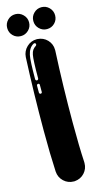

<svg xmlns="http://www.w3.org/2000/svg" viewBox="-153 -1056 585 1100"><g transform="rotate(-15 140.0 -506.0)"><path d="M144.6 0.5H139.6Q105 0.5 80.2 -22.8Q55.4 -46 53 -81.2Q47.5 -184.2 47.5 -325.2Q47.5 -545 57.4 -758.9Q59.9 -794.1 84.7 -817.8Q109.4 -841.6 144.1 -841.6H147Q183.2 -839.6 206.7 -814.9Q230.2 -790.1 230.2 -755.4V-750Q219.8 -540.6 219.8 -325.7Q219.8 -185.6 225.2 -91.6V-85.1Q225.2 -52 202.7 -27.2Q180.2 -2.5 144.6 0.5ZM85.1 -613.4Q88.6 -613.4 91.3 -616.1Q94.1 -618.8 94.1 -622.8Q94.1 -730.7 100 -761.4Q103.5 -779.2 110.6 -789.1Q117.8 -799 130.2 -806.9Q133.7 -809.9 133.7 -814.4Q133.7 -817.8 131.4 -820.3Q129.2 -822.8 125.2 -822.8Q122.3 -822.8 119.8 -821.3Q91.6 -805 83.2 -764.9Q76.2 -730.7 76.2 -622.8Q76.2 -618.8 79 -616.1Q81.7 -613.4 85.1 -613.4ZM85.6 -534.2Q89.6 -534.2 91.8 -536.4Q94.1 -538.6 94.1 -542.6V-584.7Q94.1 -587.6 92.1 -590.1Q90.1 -592.6 87.1 -592.6H85.6Q82.2 -592.6 79.7 -590.1Q77.2 -587.6 77.2 -584.2V-543.6Q77.2 -539.6 79.5 -536.9Q81.7 -534.2 85.6 -534.2ZM62.4 -1011.9Q88.6 -1011.9 107.9 -992.8Q127.2 -973.8 127.2 -947Q127.2 -919.8 107.9 -901Q88.6 -882.2 62.4 -882.2Q35.1 -882.2 16.3 -901Q-2.5 -919.8 -2.5 -947Q-2.5 -973.8 16.3 -992.8Q35.1 -1011.9 62.4 -1011.9ZM216.8 -1011.9Q244.1 -1011.9 262.9 -992.8Q281.7 -973.8 281.7 -947Q281.7 -919.8 262.9 -901Q244.1 -882.2 216.8 -882.2Q190.6 -882.2 171.5 -901Q152.5 -919.8 152.5 -947Q152.5 -973.8 171.5 -992.8Q190.6 -1011.9 216.8 -1011.9Z"/></g></svg>

Font: AKL FREE 002
Style: Regular
Weight: 400
Designer: AKL
Foundry: AKL
Version: Version 1.00;August 17, 2024;FontCreator 13.0.0.2675 64-bit